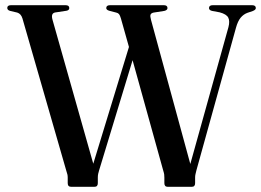

<svg xmlns="http://www.w3.org/2000/svg" viewBox="-20 -720 1006 740"><path d="M785.5 -689Q785.5 -700 800.5 -700H951Q966 -700 966 -689Q966 -682 954 -677.5L933.5 -670.5Q918.5 -665 907.5 -651.8Q896.5 -638.5 889.5 -613L737 -63.5Q735 -55 733.5 -49Q732 -43 732 -35.5V-14Q732 0 719 0H626.5Q613.5 0 613.5 -14V-35.5Q613.5 -42 612.8 -47.8Q612 -53.5 609 -63L491 -488L362 -63.5Q360 -57 358.5 -50.5Q357 -44 357 -35.5V-14Q357 0 344 0H254.5Q241 0 241 -14V-35.5Q241 -42.5 239.8 -47.5Q238.5 -52.5 235.5 -62L66.5 -649Q61 -667 46.5 -671.5L19 -678Q8 -681 8 -689.5Q8 -700 23 -700H232.5Q247 -700 247 -689Q247 -680.5 236 -678.5L193 -672Q175 -669 182.5 -643.5L339.5 -89L477 -539L446 -649Q442.5 -661 438.8 -665.5Q435 -670 428 -671.5L401 -678.5Q389.5 -682 389.5 -689Q389.5 -700 404.5 -700H611Q625.5 -700 625.5 -689Q625.5 -681 613.5 -678L572 -671.5Q562.5 -669.5 560.2 -663.5Q558 -657.5 562 -643.5L713.5 -88L860.5 -615.5Q866.5 -638.5 859.8 -652Q853 -665.5 826.5 -672.5L797 -678Q785.5 -681 785.5 -689Z"/></svg>

Font: Fraunces 72pt S000
Style: Regular
Weight: 400
Version: Version 1.000; ttfautohint (v1.8.3)